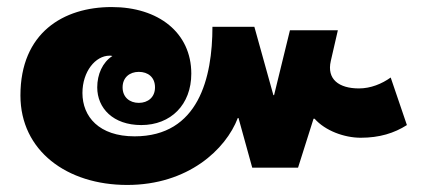

<svg xmlns="http://www.w3.org/2000/svg" viewBox="-20 -554 1201 545"><path d="M341 -29C514 -29 621 -130 655 -219H657L696 -78H826L870 -217H873C903 -183 957 -163 1004 -163C1057 -163 1099 -176 1135 -199L1089 -334C1064 -316 1032 -303 999 -303C942 -303 907 -329 919 -381L939 -468H803L758 -284H756L702 -478H583C583 -334 544 -167 362 -167C261 -167 214 -223 214 -290C214 -351 251 -396 291 -396C294 -396 296 -396 299 -395C271 -377 256 -343 256 -306C256 -247 301 -199 381 -199C465 -199 523 -257 523 -345C523 -461 430 -534 297 -534C160 -534 38 -461 38 -283C38 -126 170 -29 341 -29ZM374 -262C348 -262 328 -278 328 -306C328 -334 348 -350 374 -350C400 -350 420 -335 420 -306C420 -278 400 -262 374 -262Z"/></svg>

Font: Noto Sans Thai Looped Black
Style: Regular
Weight: 900
Designer: Sasikarn Vongin, Ben Mitchell
Foundry: The Fontpad Ltd
Version: Version 1.001